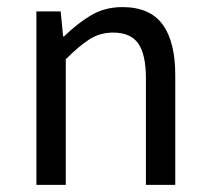

<svg xmlns="http://www.w3.org/2000/svg" viewBox="-20 -518 587 538"><path d="M82 0V-486.1H150L156.9 -416H159.6Q194.7 -450.7 233.8 -474.4Q273 -498.1 322.7 -498.1Q400 -498.1 435.6 -449.5Q471.1 -401 471.1 -308V0H388.9V-297.4Q388.9 -365.6 367.4 -396.1Q345.9 -426.7 297.2 -426.7Q259.9 -426.7 230.6 -407.8Q201.3 -389 164.3 -352V0Z"/></svg>

Font: SourceSans3VF
Style: Regular
Weight: 200
Designer: Paul D. Hunt
Foundry: Adobe
Version: Version 3.052;hotconv 1.1.0;makeotfexe 2.6.0